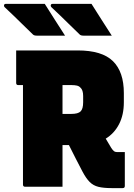

<svg xmlns="http://www.w3.org/2000/svg" viewBox="-70 -959 690 986"><path d="M160 -939Q187 -896 212 -857Q237 -818 264 -776H118Q104 -776 98 -783Q66 -814 43.5 -836Q21 -858 0.5 -878Q-20 -898 -47 -923Q-51 -928 -49 -933.5Q-47 -939 -41 -939ZM400 -939Q427 -896 452 -857Q477 -818 504 -776H358Q344 -776 338 -783Q306 -814 283.5 -836Q261 -858 240.5 -878Q220 -898 193 -923Q189 -928 191 -933.5Q193 -939 199 -939ZM251 0H59Q48 0 48 -11V-522H24Q13 -522 13 -533V-700H329Q454 -700 510 -645Q566 -590 566 -481V-434Q566 -369 541.5 -321.5Q517 -274 473 -247Q486 -225 501 -200Q508 -189 514.5 -183.5Q521 -178 531 -178H571V-4Q571 7 560 7H504Q462 7 435.5 0.5Q409 -6 390.5 -24.5Q372 -43 353 -79Q335 -113 318 -146.5Q301 -180 284 -214H251ZM299 -522H251V-374H296Q331 -374 344 -387Q357 -400 357 -434V-466Q357 -497 343 -509Q336 -517 324.5 -519.5Q313 -522 299 -522Z"/></svg>

Font: Recursive Mn Lnr St Blk
Style: Regular
Weight: 900
Monospace: yes
Version: Version 1.079;hotconv 1.0.112;makeotfexe 2.5.65598; ttfautoh